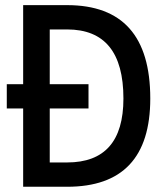

<svg xmlns="http://www.w3.org/2000/svg" viewBox="-20 -713 626 733"><path d="M5.9 -298.8V-391.6H68.4V-693.4H236.3Q553.7 -693.4 553.7 -336.9Q553.7 0 236.3 0H68.4V-298.8ZM169.9 -92.8H236.3Q451.2 -92.8 451.2 -336.9Q451.2 -600.6 236.3 -600.6H169.9V-391.6H317.9V-298.8H169.9Z"/></svg>

Font: Cascadia Mono PL
Style: Regular
Weight: 400
Monospace: yes
Designer: Aaron Bell
Foundry: Saja Typeworks
Version: Version 2404.023; ttfautohint (v1.8.4)